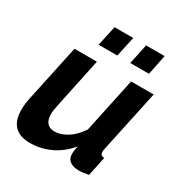

<svg xmlns="http://www.w3.org/2000/svg" viewBox="-171 -850 936 987"><g transform="rotate(30 297.5 -356.5)"><path d="M199 -604 225 -723H336L310 -604ZM387 -604 412 -723H522L498 -604ZM145 10Q22 10 22 -118Q22 -135 24.5 -154.5Q27 -174 32 -196L102 -524H235L172 -225Q169 -210 167 -198Q165 -186 165 -175Q165 -104 225 -104Q260 -104 298.5 -127.5Q337 -151 369 -199L438 -524H572L493 -154Q492 -149 491.5 -144.5Q491 -140 491 -136Q491 -115 515 -114L491 0Q473 3 459.5 5Q446 7 435 7Q400 7 380.5 -7Q361 -21 361 -50Q361 -58 362 -68Q363 -78 368 -98Q323 -44 265.5 -17Q208 10 145 10Z"/></g></svg>

Font: PTCRaleway
Style: Bold Italic
Weight: 700
Italic angle: -12°
Designer: Matt McInerney, Pablo Impallari, Rodrigo Fuenzalida
Foundry: Matt McInerney, Pablo Impallari, Rodrigo Fuenzalida
Version: Version 3.000g; ttfautohint (v1.5) -l 8 -r 28 -G 28 -x 14 -D